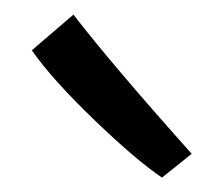

<svg xmlns="http://www.w3.org/2000/svg" viewBox="-20 -890 312 268"><path d="M247.6 -675.3 206.1 -642.1Q169.9 -666.5 111.3 -722.9Q52.7 -779.3 24.4 -819.8L82.5 -869.6Q137.2 -798.8 247.6 -675.3Z"/></svg>

Font: HaufeMerriweatherSansLt
Style: Regular
Weight: 300
Designer: Eben Sorkin
Foundry: Eben Sorkin
Version: Version 1.56